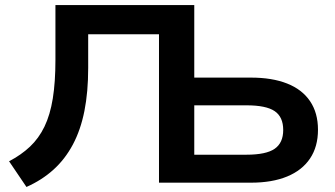

<svg xmlns="http://www.w3.org/2000/svg" viewBox="-20 -725 1328 762"><path d="M85 17 16 -85Q64 -110 99 -143Q134 -176 156.5 -222.5Q179 -269 189.5 -334Q200 -399 200 -487V-705H751V-417H976Q1060 -417 1119.5 -393.5Q1179 -370 1210.5 -323.5Q1242 -277 1242 -210Q1242 -143 1210.5 -96Q1179 -49 1119.5 -24.5Q1060 0 976 0H611V-589H330V-455Q330 -360 315 -284.5Q300 -209 269 -151Q238 -93 192 -51.5Q146 -10 85 17ZM751 -111H958Q1036 -111 1070 -134.5Q1104 -158 1104 -209Q1104 -261 1070 -284Q1036 -307 958 -307H751Z"/></svg>

Font: Nunito Sans 10pt SemiExpanded
Style: Bold
Weight: 700
Width: 6
Designer: Vernon Adams
Foundry: Vernon Adams
Version: Version 3.101;gftools[0.9.27]